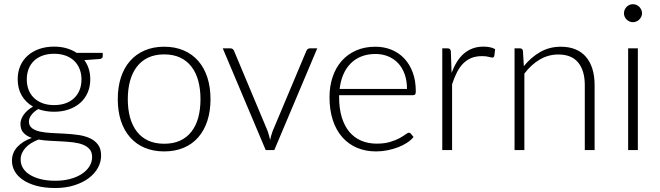

<svg xmlns="http://www.w3.org/2000/svg" viewBox="-20 -734 3227 939"><path d="M244.5 -220Q276.5 -220 301.5 -229.2Q326.5 -238.5 343.5 -255Q360.5 -271.5 369.5 -294.5Q378.5 -317.5 378.5 -345.5Q378.5 -373.5 369.2 -396.8Q360 -420 342.8 -436.5Q325.5 -453 300.8 -462Q276 -471 244.5 -471Q213 -471 188.2 -462Q163.5 -453 146.2 -436.5Q129 -420 120 -396.8Q111 -373.5 111 -345.5Q111 -317.5 120 -294.5Q129 -271.5 146.2 -255Q163.5 -238.5 188.2 -229.2Q213 -220 244.5 -220ZM430.5 33.5Q430.5 10 418.2 -4.2Q406 -18.5 385.5 -26.5Q365 -34.5 338.2 -37.8Q311.5 -41 282.2 -42.5Q253 -44 223.5 -45.5Q194 -47 168 -51.5Q149 -44 133 -34.2Q117 -24.5 105.5 -12Q94 0.5 87.5 15.2Q81 30 81 47Q81 69 92.2 87.8Q103.5 106.5 125.2 120.2Q147 134 178.5 142Q210 150 251 150Q289 150 321.8 141.5Q354.5 133 378.8 117.5Q403 102 416.8 80.5Q430.5 59 430.5 33.5ZM482.5 -475.5V-459Q482.5 -448 468.5 -445.5L392.5 -440Q406.5 -421 414 -397.5Q421.5 -374 421.5 -346.5Q421.5 -310.5 408.8 -281.2Q396 -252 372.8 -231.2Q349.5 -210.5 316.8 -199Q284 -187.5 244.5 -187.5Q202 -187.5 167 -200.5Q146 -188.5 133.8 -172.2Q121.5 -156 121.5 -140Q121.5 -118.5 136.8 -107Q152 -95.5 176.8 -90.2Q201.5 -85 233.2 -83.5Q265 -82 298 -80.2Q331 -78.5 362.8 -74Q394.5 -69.5 419.2 -58.2Q444 -47 459.2 -26.8Q474.5 -6.5 474.5 27Q474.5 58 459 86.5Q443.5 115 414.2 137Q385 159 343.5 172.2Q302 185.5 250.5 185.5Q198 185.5 158.5 174.8Q119 164 92.2 145.8Q65.5 127.5 52 103.5Q38.5 79.5 38.5 52.5Q38.5 13 64.5 -15.2Q90.5 -43.5 135.5 -59.5Q110.5 -68 95.2 -84.2Q80 -100.5 80 -128.5Q80 -139 84 -150.5Q88 -162 96 -173.2Q104 -184.5 115.5 -194.5Q127 -204.5 141.5 -212.5Q106 -233 86.2 -267Q66.5 -301 66.5 -346.5Q66.5 -382.5 79.2 -411.8Q92 -441 115.5 -462Q139 -483 171.8 -494.5Q204.5 -506 244.5 -506Q277.5 -506 305.2 -498Q333 -490 355 -475.5Z M783 -505.5Q836.5 -505.5 878.8 -487.2Q921 -469 950 -435.5Q979 -402 994.2 -354.8Q1009.5 -307.5 1009.5 -249Q1009.5 -190.5 994.2 -143.5Q979 -96.5 950 -63Q921 -29.5 878.8 -11.5Q836.5 6.5 783 6.5Q729.5 6.5 687.2 -11.5Q645 -29.5 615.8 -63Q586.5 -96.5 571.2 -143.5Q556 -190.5 556 -249Q556 -307.5 571.2 -354.8Q586.5 -402 615.8 -435.5Q645 -469 687.2 -487.2Q729.5 -505.5 783 -505.5ZM783 -31Q827.5 -31 860.8 -46.2Q894 -61.5 916.2 -90Q938.5 -118.5 949.5 -158.8Q960.5 -199 960.5 -249Q960.5 -298.5 949.5 -339Q938.5 -379.5 916.2 -408.2Q894 -437 860.8 -452.5Q827.5 -468 783 -468Q738.5 -468 705.2 -452.5Q672 -437 649.8 -408.2Q627.5 -379.5 616.2 -339Q605 -298.5 605 -249Q605 -199 616.2 -158.8Q627.5 -118.5 649.8 -90Q672 -61.5 705.2 -46.2Q738.5 -31 783 -31Z M1531.5 -497.5 1321.5 0H1279.5L1069.5 -497.5H1107Q1114 -497.5 1118.5 -493.8Q1123 -490 1124.5 -485.5L1289 -93Q1296.5 -71 1301 -49.5Q1305.5 -71 1313.5 -93L1478.5 -485.5Q1481 -491 1485.2 -494.2Q1489.5 -497.5 1495.5 -497.5Z M1970.5 -299Q1970.5 -339 1959.2 -370.8Q1948 -402.5 1927.5 -424.5Q1907 -446.5 1878.8 -458.2Q1850.5 -470 1816.5 -470Q1778 -470 1747.5 -458Q1717 -446 1694.8 -423.5Q1672.5 -401 1659 -369.5Q1645.5 -338 1641 -299ZM1638.5 -268.5V-259Q1638.5 -203 1651.5 -160.5Q1664.5 -118 1688.5 -89.2Q1712.5 -60.5 1746.5 -46Q1780.5 -31.5 1822.5 -31.5Q1860 -31.5 1887.5 -39.8Q1915 -48 1933.8 -58.2Q1952.5 -68.5 1963.5 -76.8Q1974.5 -85 1979.5 -85Q1986 -85 1989.5 -80L2002.5 -64Q1990.5 -49 1970.8 -36Q1951 -23 1926.8 -13.8Q1902.5 -4.5 1874.8 1Q1847 6.5 1819 6.5Q1768 6.5 1726 -11.2Q1684 -29 1654 -63Q1624 -97 1607.8 -146.2Q1591.5 -195.5 1591.5 -259Q1591.5 -312.5 1606.8 -357.8Q1622 -403 1650.8 -435.8Q1679.5 -468.5 1721.2 -487Q1763 -505.5 1816 -505.5Q1858 -505.5 1894 -491Q1930 -476.5 1956.5 -448.8Q1983 -421 1998.2 -380.5Q2013.5 -340 2013.5 -287.5Q2013.5 -276.5 2010.5 -272.5Q2007.5 -268.5 2000.5 -268.5Z M2188.5 -377.5Q2200 -408 2214.8 -431.8Q2229.5 -455.5 2248.8 -472Q2268 -488.5 2291.8 -497.2Q2315.5 -506 2344.5 -506Q2360 -506 2375 -503.2Q2390 -500.5 2401.5 -493.5L2397.5 -460.5Q2395 -452.5 2388 -452.5Q2382 -452.5 2369.8 -456Q2357.5 -459.5 2337.5 -459.5Q2308.5 -459.5 2286.2 -450.8Q2264 -442 2246.2 -424.5Q2228.5 -407 2215.2 -381.2Q2202 -355.5 2191 -322V0H2143V-497.5H2168.5Q2177 -497.5 2180.5 -494Q2184 -490.5 2185 -482Z M2542 -410.5Q2576.5 -453.5 2621.8 -479.5Q2667 -505.5 2722.5 -505.5Q2763.5 -505.5 2794.8 -492.5Q2826 -479.5 2846.5 -455Q2867 -430.5 2877.5 -396Q2888 -361.5 2888 -318V0H2840V-318Q2840 -388 2808 -427.8Q2776 -467.5 2710.5 -467.5Q2662 -467.5 2619.8 -442.8Q2577.5 -418 2544.5 -374V0H2496.5V-497.5H2523Q2535.5 -497.5 2537.5 -485Z M3099.5 -497.5V0H3052V-497.5ZM3120 -669Q3120 -660 3116.2 -652.2Q3112.5 -644.5 3106.5 -638.5Q3100.5 -632.5 3092.5 -629Q3084.5 -625.5 3075.5 -625.5Q3066.5 -625.5 3058.5 -629Q3050.5 -632.5 3044.5 -638.5Q3038.5 -644.5 3035 -652.2Q3031.5 -660 3031.5 -669Q3031.5 -678 3035 -686.2Q3038.5 -694.5 3044.5 -700.5Q3050.5 -706.5 3058.5 -710Q3066.5 -713.5 3075.5 -713.5Q3084.5 -713.5 3092.5 -710Q3100.5 -706.5 3106.5 -700.5Q3112.5 -694.5 3116.2 -686.2Q3120 -678 3120 -669Z"/></svg>

Font: LatoLatin Light
Style: Regular
Weight: 300
Designer: Lukasz Dziedzic with Adam Twardoch and Botio Nikoltchev
Foundry: tyPoland Lukasz Dziedzic
Version: Version 2.015; 2015-08-06; http://www.latofonts.com/